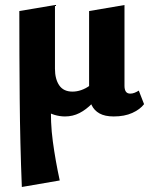

<svg xmlns="http://www.w3.org/2000/svg" viewBox="-20 -456 601 765"><path d="M67 289Q60 114 58.5 -61.5Q57 -237 57 -412L199 -436V-182Q199 -141 216 -116Q233 -91 269 -91Q286 -91 303.5 -97Q321 -103 337 -114.5Q353 -126 364 -142L395 -101Q372 -69 347.5 -44Q323 -19 296.5 -5.5Q270 8 239 8Q218 8 196.5 1.5Q175 -5 157 -19L184 -48Q180 30 190.5 107.5Q201 185 218 263ZM433 8Q398 8 376.5 -4Q355 -16 345 -37.5Q335 -59 335 -90V-412L476 -436V-114Q476 -99 481.5 -91Q487 -83 499 -83Q508 -83 516.5 -86.5Q525 -90 533 -95L554 -41Q538 -20 507 -6Q476 8 433 8Z"/></svg>

Font: Ysabeau Office ExtraBold
Style: Regular
Weight: 800
Designer: Christian Thalmann (Catharsis Fonts)
Version: Version 2.001;gftools[0.9.30]; featfreeze: tnum,lnum,ss02